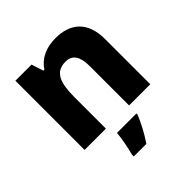

<svg xmlns="http://www.w3.org/2000/svg" viewBox="-207 -707 1077 1077"><g transform="rotate(-45 331.5 -169.0)"><path d="M399 -559C326 -559 266 -532 231 -478H223L200 -549H72V0H241V-250C241 -363 264 -426 346 -426C401 -426 425 -387 425 -311V0H593V-358C593 -499 515 -559 399 -559ZM422 71V61H268C265 102 252 167 241 208V221H341C377 168 401 120 422 71Z"/></g></svg>

Font: Noto Sans Gurmukhi ExtraBold
Style: Regular
Weight: 800
Designer: Jelle Bosma - Monotype Design Team
Foundry: Monotype Imaging Inc.
Version: Version 2.004